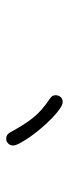

<svg xmlns="http://www.w3.org/2000/svg" viewBox="179 -827 223 621"><g transform="rotate(-90 290.5 -516.5)"><path d="M293 -448.2Q293 -438.5 287.1 -431.9Q281.2 -425.3 271.5 -425.3Q262.2 -425.3 248.3 -435.1Q234.4 -444.8 218.8 -460Q203.1 -475.1 187.3 -493.7Q171.4 -512.2 158.9 -530Q146.5 -547.9 138.4 -562.7Q130.4 -577.6 130.4 -585.4Q130.4 -594.7 136.7 -601.3Q143.1 -607.9 152.3 -607.9Q165.5 -607.9 171.9 -596.7Q184.6 -573.7 195.6 -555.9Q206.5 -538.1 218.8 -522.7Q231 -507.3 246.3 -493.7Q261.7 -480 283.7 -465.3Q293 -459 293 -448.2Z"/></g></svg>

Font: Helvetia Verbundene
Style: Regular
Weight: 400
Designer: Peter Wiegel, original typeface by Carl Albert Fahrenwaldt 1901
Foundry: Peter Wiegel
Version: Version 2.000